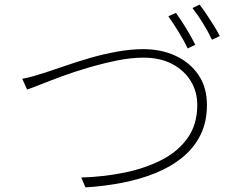

<svg xmlns="http://www.w3.org/2000/svg" viewBox="-20 -825 1040 836"><path d="M77 -482Q104 -487 126 -493.5Q148 -500 177 -509Q211 -520 261.5 -537.5Q312 -555 370 -572Q428 -589 489 -600Q550 -611 604 -611Q682 -611 744.5 -582Q807 -553 844 -499Q881 -445 881 -368Q881 -293 852.5 -236.5Q824 -180 773.5 -139Q723 -98 656 -71Q589 -44 511 -29Q433 -14 352 -9L334 -52Q430 -55 519.5 -73Q609 -91 681.5 -127.5Q754 -164 796.5 -223.5Q839 -283 839 -368Q839 -425 811 -471.5Q783 -518 730.5 -546Q678 -574 604 -574Q551 -574 489.5 -561.5Q428 -549 366.5 -531Q305 -513 250.5 -493Q196 -473 156 -457Q116 -441 98 -435ZM746 -769Q759 -751 774.5 -727Q790 -703 804.5 -678Q819 -653 830 -630L797 -614Q783 -645 758 -685.5Q733 -726 713 -754ZM849 -805Q863 -787 879.5 -762.5Q896 -738 911.5 -713Q927 -688 937 -668L903 -652Q887 -686 863.5 -724Q840 -762 818 -790Z"/></svg>

Font: Noto Sans SC Thin ExtraLight
Style: Regular
Weight: 250
Version: Version 2.004-H2;hotconv 1.0.118;makeotfexe 2.5.65603